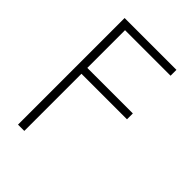

<svg xmlns="http://www.w3.org/2000/svg" viewBox="-216 -643 949 949"><g transform="rotate(45 258.5 -168.5)"><path d="M85.9 204.1V-541H448.2V-500H129.9V-236.3H448.2V-195.3H129.9V204.1Z"/></g></svg>

Font: Inter 17pt ExtraLight
Style: Regular
Weight: 250
Version: Version 4.001;git-66647c0bb